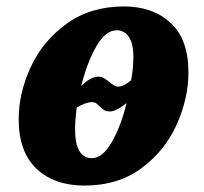

<svg xmlns="http://www.w3.org/2000/svg" viewBox="-20 -566 634 596"><path d="M38 -196Q38 -277 75.5 -358Q113 -439 187 -492.5Q261 -546 365 -546Q454 -546 509.5 -495Q565 -444 565 -341Q565 -262 529 -180.5Q493 -99 420 -44.5Q347 10 242 10Q148 10 93 -42.5Q38 -95 38 -196ZM387 -317Q394 -352 394 -389Q394 -431 380 -451.5Q366 -472 342 -472Q308 -472 279.5 -423Q251 -374 232 -299Q261 -328 286 -328Q295 -328 302.5 -323.5Q310 -319 320 -311Q326 -306 333 -301.5Q340 -297 346 -297Q364 -297 387 -317ZM373 -246Q340 -220 321 -220Q311 -220 305.5 -223Q300 -226 295.5 -230Q291 -234 290 -235Q282 -243 277.5 -246Q273 -249 265 -249Q247 -249 218 -232Q217 -223 215 -203Q213 -183 213 -167Q213 -75 265 -75Q298 -75 326.5 -124Q355 -173 373 -246Z"/></svg>

Font: Noto Serif NarrowBlack
Style: Italic
Weight: 900
Width: 4
Italic angle: -12°
Designer: Monotype Design Team
Foundry: Monotype Imaging Inc.
Version: Version 1.001